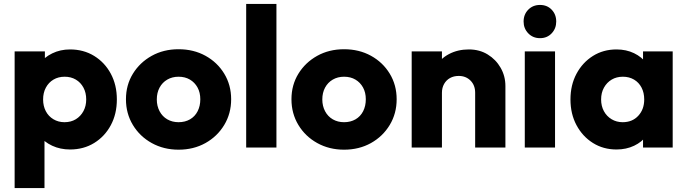

<svg xmlns="http://www.w3.org/2000/svg" viewBox="-20 -746 3476 971"><path d="M334 10Q285 10 244 -9Q203 -28 177 -61.5Q151 -95 147 -138V-343Q151 -386 177 -421Q203 -456 244 -476Q285 -496 334 -496Q403 -496 456.5 -463Q510 -430 540.5 -373Q571 -316 571 -243Q571 -170 540.5 -113Q510 -56 456.5 -23Q403 10 334 10ZM306 -128Q339 -128 363.5 -143Q388 -158 402 -184Q416 -210 416 -243Q416 -277 402 -303Q388 -329 363.5 -343.5Q339 -358 307 -358Q275 -358 250.5 -343.5Q226 -329 212 -303Q198 -277 198 -243Q198 -210 211.5 -184Q225 -158 250 -143Q275 -128 306 -128ZM54 205V-486H207V-361L182 -243L205 -125V205Z M883 11Q808 11 747.5 -22.5Q687 -56 652 -114Q617 -172 617 -244Q617 -316 652 -373Q687 -430 747 -463.5Q807 -497 883 -497Q959 -497 1019 -464Q1079 -431 1114 -373.5Q1149 -316 1149 -244Q1149 -172 1114 -114Q1079 -56 1019 -22.5Q959 11 883 11ZM883 -128Q916 -128 941 -142.5Q966 -157 979.5 -183.5Q993 -210 993 -244Q993 -278 979 -303.5Q965 -329 940.5 -343.5Q916 -358 883 -358Q851 -358 826 -343.5Q801 -329 787 -303Q773 -277 773 -243Q773 -210 787 -183.5Q801 -157 826 -142.5Q851 -128 883 -128Z M1225 0V-726H1378V0Z M1720 11Q1645 11 1584.5 -22.5Q1524 -56 1489 -114Q1454 -172 1454 -244Q1454 -316 1489 -373Q1524 -430 1584 -463.5Q1644 -497 1720 -497Q1796 -497 1856 -464Q1916 -431 1951 -373.5Q1986 -316 1986 -244Q1986 -172 1951 -114Q1916 -56 1856 -22.5Q1796 11 1720 11ZM1720 -128Q1753 -128 1778 -142.5Q1803 -157 1816.5 -183.5Q1830 -210 1830 -244Q1830 -278 1816 -303.5Q1802 -329 1777.5 -343.5Q1753 -358 1720 -358Q1688 -358 1663 -343.5Q1638 -329 1624 -303Q1610 -277 1610 -243Q1610 -210 1624 -183.5Q1638 -157 1663 -142.5Q1688 -128 1720 -128Z M2383 0V-277Q2383 -315 2359.5 -338.5Q2336 -362 2300 -362Q2275 -362 2256 -351.5Q2237 -341 2226 -321.5Q2215 -302 2215 -277L2156 -306Q2156 -363 2181 -406Q2206 -449 2250.5 -472.5Q2295 -496 2351 -496Q2405 -496 2446.5 -470.5Q2488 -445 2512 -403Q2536 -361 2536 -311V0ZM2062 0V-486H2215V0Z M2634 0V-486H2787V0ZM2711 -553Q2675 -553 2651.5 -577.5Q2628 -602 2628 -637Q2628 -673 2651.5 -697Q2675 -721 2711 -721Q2747 -721 2770 -697Q2793 -673 2793 -637Q2793 -602 2770 -577.5Q2747 -553 2711 -553Z M3098 10Q3031 10 2978.5 -23Q2926 -56 2895.5 -113Q2865 -170 2865 -243Q2865 -316 2895.5 -373Q2926 -430 2978.5 -463Q3031 -496 3098 -496Q3147 -496 3186.5 -477Q3226 -458 3251 -424.5Q3276 -391 3279 -348V-138Q3276 -95 3251.5 -61.5Q3227 -28 3187 -9Q3147 10 3098 10ZM3129 -128Q3178 -128 3208 -160.5Q3238 -193 3238 -243Q3238 -277 3224.5 -303Q3211 -329 3186.5 -343.5Q3162 -358 3130 -358Q3098 -358 3073.5 -343.5Q3049 -329 3034.5 -303Q3020 -277 3020 -243Q3020 -210 3034 -184Q3048 -158 3073 -143Q3098 -128 3129 -128ZM3232 0V-131L3255 -249L3232 -367V-486H3382V0Z"/></svg>

Font: Outfit-Bold
Style: Bold
Weight: 700
Designer: Rodrigo Fuenzalida
Foundry: fragTYPE
Version: Version 1.000